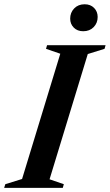

<svg xmlns="http://www.w3.org/2000/svg" viewBox="-52 -902 527 922"><path d="M237.5 -644 169 -667.5 174 -685H455L450 -667.5L369.5 -642.5L186 -41L254.5 -17.5L249.5 0H-32L-26.5 -17.5L54 -42.5ZM347.5 -752Q319.5 -752 302.2 -769.5Q285 -787 285 -812.5Q285 -841.5 304.2 -861.5Q323.5 -881.5 354.5 -881.5Q382.5 -881.5 399.8 -864Q417 -846.5 417 -820.5Q417 -791.5 397.8 -771.8Q378.5 -752 347.5 -752Z"/></svg>

Font: Newsreader 36pt SemiBold
Style: Italic
Weight: 600
Italic angle: -17°
Designer: Hugues Gentile
Foundry: Production Type
Version: Version 1.003